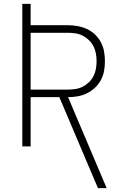

<svg xmlns="http://www.w3.org/2000/svg" viewBox="-20 -755 640 990"><path d="M485 215 286 -254H138V0H95V-735H138V-625H330Q355 -625 380 -620.5Q405 -616 428 -605.5Q451 -595 469.5 -577.5Q488 -560 500 -537.5Q512 -515 516.5 -490Q521 -465 521 -439Q521 -414 516.5 -389Q512 -364 500 -342Q488 -320 469.5 -302.5Q451 -285 428.5 -274Q406 -263 381 -258.5Q356 -254 331 -254L530 215ZM138 -293H330Q349 -293 369 -296Q389 -299 406.5 -308Q424 -317 438.5 -331Q453 -345 462 -362.5Q471 -380 474.5 -400Q478 -420 478 -439Q478 -459 474.5 -479Q471 -499 462 -516.5Q453 -534 438.5 -548Q424 -562 406.5 -571Q389 -580 369 -583Q349 -586 330 -586H138Z"/></svg>

Font: Zed Sans Extralight Extended
Style: Regular
Weight: 200
Width: 7
Designer: Belleve Invis
Foundry: Belleve Invis
Version: Version 1.0.0; ttfautohint (v1.8.4)